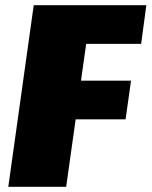

<svg xmlns="http://www.w3.org/2000/svg" viewBox="-20 -720 584 740"><path d="M264 -551 328 -663 280 -323 243 -409H485L464 -260H222L284 -348L235 0H12L110 -700H544L524 -551Z"/></svg>

Font: Pathway Extreme Condensed Black
Style: Italic
Weight: 900
Width: 3
Italic angle: -8°
Version: Version 1.001;gftools[0.9.26]